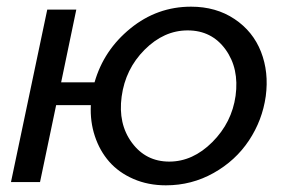

<svg xmlns="http://www.w3.org/2000/svg" viewBox="-20 -551 868 581"><path d="M558.1 -530.8Q633.8 -530.8 689.7 -493.4Q745.6 -456.1 769.8 -394.3Q793.9 -332.5 784.2 -259.8Q773.9 -187 733.4 -126Q692.9 -64.9 626.5 -27.6Q560.1 9.8 481.9 9.8Q428.2 9.8 383.8 -9.5Q339.4 -28.8 310.5 -61.8Q281.7 -94.7 267.1 -138.9Q252.4 -183.1 254.9 -232.9H149.9L101.1 0H13.2L123 -522H210.9L165 -301.8H266.1Q293.9 -399.4 374.8 -465.1Q455.6 -530.8 558.1 -530.8ZM692.9 -261.2Q704.1 -343.8 662.4 -401.4Q620.6 -459 547.9 -459Q476.1 -459 417.7 -400.6Q359.4 -342.3 348.1 -258.8Q336.9 -176.3 379.2 -119.1Q421.4 -62 492.2 -62Q563.5 -62 622.6 -121.1Q681.6 -180.2 692.9 -261.2Z"/></svg>

Font: Rawline Medium
Style: Italic
Weight: 500
Italic angle: -12°
Designer: Matt McInerney, Pablo Impallari, Rodrigo Fuenzalida
Foundry: Matt McInerney, Pablo Impallari, Rodrigo Fuenzalida
Version: Version 4.020;PS 004.020;hotconv 1.0.88;makeotf.lib2.5.64775